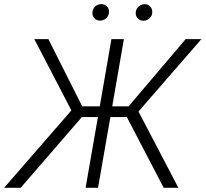

<svg xmlns="http://www.w3.org/2000/svg" viewBox="-62 -898 983 918"><path d="M544.4 -338.4H465.8L406.7 0H347.2L406.2 -338.4H329.6L36.6 0H-42.5L279.3 -370.1L102.1 -710.9H169.4L331.1 -389.6H415L470.7 -710.9H530.3L474.6 -389.6H552.7L825.7 -710.9H900.9L600.1 -364.7L791 0H720.7ZM379.9 -838.4Q380.9 -855 392.6 -866.5Q404.3 -877.9 421.4 -878.4Q438.5 -878.4 449.5 -866.9Q460.4 -855.5 459 -838.4Q458 -822.3 445.8 -811Q433.6 -799.8 417.5 -799.3Q400.4 -799.3 389.6 -810.3Q378.9 -821.3 379.9 -838.4ZM586.9 -837.9Q587.9 -854.5 600.6 -866.2Q613.3 -877.9 628.4 -877.9Q645.5 -878.4 656.2 -866.7Q667 -855 666 -837.9Q665 -821.3 652.8 -810.3Q640.6 -799.3 624.5 -798.8Q607.9 -798.8 596.9 -809.8Q585.9 -820.8 586.9 -837.9Z"/></svg>

Font: RobotoInd Light
Style: Italic
Weight: 300
Italic angle: -12°
Designer: Google
Version: Version 2.001151; 2014